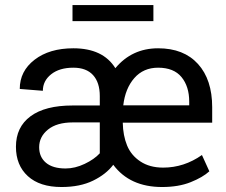

<svg xmlns="http://www.w3.org/2000/svg" viewBox="-20 -729 895 759"><path d="M43 -148.9Q43 -226.6 100.6 -269.3Q158.2 -312 267.1 -312H374.5V-349.1Q374.5 -402.8 347.9 -432.1Q321.3 -461.4 270 -461.4Q214.8 -461.4 182.1 -435.3Q149.4 -409.2 149.4 -370.1L58.1 -377.4Q58.1 -447.8 116.7 -492.9Q175.3 -538.1 270 -538.1Q387.2 -538.1 436 -459.5Q501.5 -538.1 605 -538.1Q706.5 -538.1 762.7 -476.1Q818.8 -414.1 818.8 -305.2V-244.1H465.3Q466.3 -192.9 482.4 -153.8Q498.5 -114.7 535.2 -90.6Q571.8 -66.4 625 -66.4Q707.5 -66.4 778.3 -116.2L807.6 -51.8Q781.2 -27.8 733.6 -8.8Q686 10.3 620.6 10.3Q493.2 10.3 427.7 -77.6Q399.4 -40 347.9 -14.9Q296.4 10.3 223.1 10.3Q137.2 10.3 90.1 -32.7Q43 -75.7 43 -148.9ZM374.5 -245.1H268.1Q204.6 -245.1 169.7 -216.8Q134.8 -188.5 134.8 -147Q134.8 -108.4 161.6 -85.7Q188.5 -63 239.3 -63Q276.4 -63 314.5 -81.1Q352.5 -99.1 374.5 -123ZM467.3 -312.5H728V-327.1Q728 -387.2 697.5 -424.3Q667 -461.4 605 -461.4Q546.9 -461.4 511 -420.4Q475.1 -379.4 467.3 -312.5ZM586.4 -709V-645.5H266.6V-709Z"/></svg>

Font: Bert Sans Medium
Style: Regular
Weight: 500
Designer: Christian Robertson, Adam Twardoch, & Cristiano Sobral
Foundry: Google
Version: Version 12.135;January 10, 2020;FontCreator 12.0.0.2547 64-b